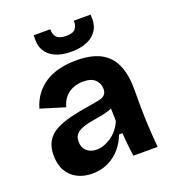

<svg xmlns="http://www.w3.org/2000/svg" viewBox="-135 -830 854 948"><g transform="rotate(-20 292.5 -356.5)"><path d="M189 14Q145 14 111 -3.5Q77 -21 58 -54Q39 -87 39 -136Q39 -179 55.5 -208Q72 -237 104 -255Q136 -273 183 -285Q230 -297 290 -306Q322 -311 342.5 -315.5Q363 -320 373 -330.5Q383 -341 383 -361Q383 -389 363 -409Q343 -429 300 -429Q271 -429 246.5 -419Q222 -409 204.5 -389Q187 -369 179 -338L52 -377Q64 -418 86.5 -448Q109 -478 141 -498.5Q173 -519 214 -529Q255 -539 303 -539Q380 -539 428.5 -514.5Q477 -490 501 -438.5Q525 -387 525 -306V-216Q525 -181 526.5 -145Q528 -109 530.5 -72.5Q533 -36 536 0H409Q405 -25 401.5 -57.5Q398 -90 396 -123H378Q364 -85 338 -54Q312 -23 274.5 -4.5Q237 14 189 14ZM250 -90Q269 -90 288.5 -97Q308 -104 326.5 -116.5Q345 -129 360.5 -148Q376 -167 386 -191L384 -275L407 -270Q389 -257 365 -249.5Q341 -242 315.5 -238Q290 -234 265 -229Q240 -224 220.5 -216Q201 -208 189.5 -194.5Q178 -181 178 -157Q178 -126 198 -108Q218 -90 250 -90ZM150 -727H237Q235 -703 249 -686Q263 -669 301 -669Q337 -669 349.5 -686Q362 -703 360 -727H448Q453 -679 435.5 -648.5Q418 -618 382.5 -602.5Q347 -587 298 -587Q248 -587 213.5 -602.5Q179 -618 162 -648.5Q145 -679 150 -727Z"/></g></svg>

Font: Bricolage Grotesque
Style: Bold
Weight: 700
Designer: Mathieu Triay
Foundry: Atelier Triay
Version: Version 1.001;gftools[0.9.33.dev8+g029e19f]